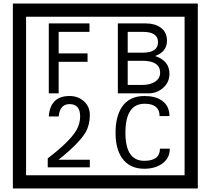

<svg xmlns="http://www.w3.org/2000/svg" viewBox="-20 -980 1195 1090"><path d="M1103 90H53V-960H1103ZM1028 15V-885H128V15ZM488 -799H313V-677H477V-629H313V-450H257V-847H488ZM942 -561Q942 -513 906.5 -481.5Q871 -450 823 -450H649V-847H808Q859 -847 891 -824Q928 -798 928 -749Q928 -686 860 -662Q942 -636 942 -561ZM877 -741Q877 -799 792 -799H705V-681H791Q877 -681 877 -741ZM889 -567Q889 -635 788 -635H705V-498H791Q828 -498 855 -513Q889 -532 889 -567ZM490 -30H251V-81Q372 -173 412 -238Q435 -276 435 -319Q435 -389 375 -389Q320 -389 313 -319H257Q265 -435 375 -435Q423 -435 456.5 -405Q490 -375 490 -327Q490 -271 466 -229Q428 -165 312 -73H490ZM944 -136Q944 -80 898 -49Q858 -22 799 -22Q714 -22 672 -84Q636 -136 636 -226Q636 -317 671 -371Q713 -435 800 -435Q862 -435 899 -409Q942 -379 942 -321H886Q886 -391 801 -391Q692 -391 692 -226Q692 -67 799 -67Q888 -67 888 -136Z"/></svg>

Font: Unicode BMP Fallback SIL
Style: Regular
Weight: 400
Foundry: NRSI, SIL International
Version: Version 5.1 Based on Unicode 5.1